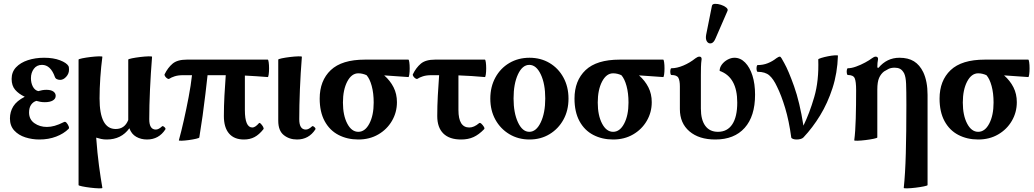

<svg xmlns="http://www.w3.org/2000/svg" viewBox="-20 -733 5517 1024"><path d="M190 11Q151 11 115 -0.5Q79 -12 56 -37Q33 -62 33 -101Q33 -137 51 -166Q69 -195 112 -217Q80 -232 61 -254Q42 -276 42 -312Q42 -349 65.5 -374Q89 -399 128.5 -412Q168 -425 215 -425Q265 -425 300 -411.5Q335 -398 345 -381Q347 -377 347.5 -372Q348 -367 348 -361Q348 -340 333 -323.5Q318 -307 301 -307Q292 -307 284 -310.5Q276 -314 273 -322Q250 -387 204 -387Q176 -387 160.5 -366Q145 -345 145 -316Q145 -291 155 -271.5Q165 -252 184 -247Q194 -250 205 -252Q216 -254 227 -254Q252 -254 264.5 -245Q277 -236 277 -222Q277 -206 261.5 -197Q246 -188 219 -188Q206 -188 195 -190Q184 -192 174 -195Q157 -190 146 -174.5Q135 -159 135 -133Q135 -96 163.5 -76Q192 -56 230 -56Q250 -56 271.5 -62Q293 -68 321 -82Q328 -86 335 -78Q342 -70 346 -60Q350 -50 346 -46Q320 -20 279.5 -4.5Q239 11 190 11Z M526 269Q526 272 507 271.5Q488 271 463 268Q438 265 418.5 261Q399 257 399 254V-415Q399 -418 418.5 -422Q438 -426 463 -429Q488 -432 507 -432.5Q526 -433 526 -430Q519 -378 515 -319Q511 -260 511 -208Q511 -45 597 -45Q645 -45 664 -93V-415Q664 -418 683.5 -422Q703 -426 728 -429Q753 -432 772 -432.5Q791 -433 791 -430Q784 -343 780 -256Q776 -169 776 -97Q776 -42 811 -42Q826 -42 844 -59Q848 -63 856.5 -55.5Q865 -48 862 -43Q827 11 764 11Q732 11 706.5 -3.5Q681 -18 670 -49Q627 11 549 11Q533 11 519 8Q505 5 493 1Q499 84 508 151Q517 218 526 269Z M934 15Q947 -32 960.5 -92Q974 -152 986 -215Q998 -278 1004 -332H956Q930 -332 911.5 -326Q893 -320 883 -313Q879 -310 872 -314.5Q865 -319 860.5 -326Q856 -333 858 -337Q875 -372 900.5 -393.5Q926 -415 976 -415H1408Q1411 -415 1413 -401Q1415 -387 1415 -368.5Q1415 -350 1413 -336Q1411 -322 1408 -322Q1377 -324 1346.5 -326.5Q1316 -329 1286 -330V-146Q1286 -53 1326 -53Q1341 -53 1361 -76Q1364 -80 1371 -73Q1378 -66 1383 -57Q1388 -48 1385 -44Q1362 -15 1337.5 -2Q1313 11 1281 11Q1229 11 1201.5 -21Q1174 -53 1174 -114Q1174 -168 1177 -223Q1180 -278 1184 -332H1087Q1082 -288 1075.5 -231.5Q1069 -175 1060.5 -115Q1052 -55 1043 0Q1043 3 1026 7Q1009 11 987 14Q965 17 949 17.5Q933 18 934 15Z M1564 11Q1523 11 1493.5 -12.5Q1464 -36 1464 -89V-415Q1464 -418 1483 -422Q1502 -426 1527 -429Q1552 -432 1571 -432.5Q1590 -433 1590 -430Q1583 -343 1579.5 -256Q1576 -169 1576 -97Q1576 -42 1611 -42Q1626 -42 1644 -59Q1648 -63 1656.5 -55.5Q1665 -48 1662 -43Q1627 11 1564 11Z M1891 11Q1832 11 1785 -13.5Q1738 -38 1711.5 -87Q1685 -136 1685 -207Q1685 -303 1744 -359Q1803 -415 1926 -415H2158Q2161 -415 2163 -401Q2165 -387 2165 -368.5Q2165 -350 2163 -336Q2161 -322 2158 -322Q2126 -324 2093.5 -326.5Q2061 -329 2029 -331Q2061 -303 2079 -267.5Q2097 -232 2097 -188Q2097 -134 2070.5 -88.5Q2044 -43 1997.5 -16Q1951 11 1891 11ZM1891 -30Q1927 -30 1950 -74Q1973 -118 1973 -186Q1973 -236 1962.5 -274.5Q1952 -313 1935 -332Q1913 -342 1891 -342Q1855 -342 1832 -298Q1809 -254 1809 -186Q1809 -118 1832 -74Q1855 -30 1891 -30Z M2439 11Q2377 11 2344.5 -21Q2312 -53 2312 -114Q2312 -168 2315 -223Q2318 -278 2322 -332H2280Q2254 -332 2235.5 -326Q2217 -320 2207 -313Q2203 -310 2196 -314.5Q2189 -319 2184.5 -326Q2180 -333 2182 -337Q2199 -372 2224.5 -393.5Q2250 -415 2300 -415H2566Q2569 -415 2571 -401Q2573 -387 2573 -368.5Q2573 -350 2571 -336Q2569 -322 2566 -322Q2530 -325 2495 -327.5Q2460 -330 2425 -331V-146Q2425 -53 2483 -53Q2508 -53 2535 -76Q2540 -80 2547.5 -73Q2555 -66 2560.5 -57Q2566 -48 2562 -44Q2534 -15 2505.5 -2Q2477 11 2439 11Z M2804 11Q2744 11 2696.5 -17.5Q2649 -46 2622 -95Q2595 -144 2595 -207Q2595 -270 2622 -319.5Q2649 -369 2696.5 -397Q2744 -425 2804 -425Q2864 -425 2911 -397Q2958 -369 2985 -319.5Q3012 -270 3012 -207Q3012 -144 2985 -95Q2958 -46 2911 -17.5Q2864 11 2804 11ZM2803 -30Q2840 -30 2864 -80.5Q2888 -131 2888 -208Q2888 -286 2864 -336.5Q2840 -387 2803 -387Q2766 -387 2742.5 -336.5Q2719 -286 2719 -208Q2719 -131 2742.5 -80.5Q2766 -30 2803 -30Z M3250 11Q3191 11 3144 -13.5Q3097 -38 3070.5 -87Q3044 -136 3044 -207Q3044 -303 3103 -359Q3162 -415 3285 -415H3517Q3520 -415 3522 -401Q3524 -387 3524 -368.5Q3524 -350 3522 -336Q3520 -322 3517 -322Q3485 -324 3452.5 -326.5Q3420 -329 3388 -331Q3420 -303 3438 -267.5Q3456 -232 3456 -188Q3456 -134 3429.5 -88.5Q3403 -43 3356.5 -16Q3310 11 3250 11ZM3250 -30Q3286 -30 3309 -74Q3332 -118 3332 -186Q3332 -236 3321.5 -274.5Q3311 -313 3294 -332Q3272 -342 3250 -342Q3214 -342 3191 -298Q3168 -254 3168 -186Q3168 -118 3191 -74Q3214 -30 3250 -30Z M3795 11Q3708 11 3657 -32.5Q3606 -76 3606 -151V-272Q3606 -303 3598 -318Q3590 -333 3561 -333Q3557 -333 3555.5 -342Q3554 -351 3555.5 -360Q3557 -369 3561 -369Q3590 -369 3624.5 -383.5Q3659 -398 3689 -422Q3701 -431 3710 -431Q3722 -431 3722 -418Q3719 -397 3718.5 -375.5Q3718 -354 3718 -333V-154Q3718 -94 3741.5 -62Q3765 -30 3809 -30Q3859 -30 3885.5 -70Q3912 -110 3912 -186Q3912 -322 3818 -355Q3818 -373 3830 -389Q3842 -405 3860.5 -415Q3879 -425 3897 -425Q3929 -425 3954 -399.5Q3979 -374 3993 -330Q4007 -286 4007 -228Q4007 -113 3951.5 -51Q3896 11 3795 11ZM3797 -530Q3787 -505 3773 -502Q3759 -499 3750.5 -511.5Q3742 -524 3746 -547L3777 -702Q3779 -712 3793.5 -712.5Q3808 -713 3825 -707.5Q3842 -702 3853 -693Q3864 -684 3860 -675Z M4228 11Q4218 11 4209.5 8Q4201 5 4200 0Q4188 -89 4167.5 -157Q4147 -225 4124 -271Q4105 -312 4083 -331Q4061 -350 4021 -350Q4017 -350 4015.5 -359Q4014 -368 4015.5 -377Q4017 -386 4021 -386Q4050 -386 4075 -396Q4100 -406 4120 -422Q4132 -431 4140 -431Q4145 -431 4163 -396Q4185 -357 4215 -273Q4245 -189 4265 -63Q4297 -128 4322.5 -215Q4348 -302 4344 -416Q4344 -419 4360 -424Q4376 -429 4396.5 -433Q4417 -437 4433 -438Q4449 -439 4449 -436Q4446 -343 4420 -263Q4394 -183 4354 -117.5Q4314 -52 4265 0Q4259 6 4249 8.5Q4239 11 4228 11Z M4800 269Q4808 195 4811 84.5Q4814 -26 4814 -173Q4814 -249 4812.5 -286Q4811 -323 4802 -342Q4792 -360 4780 -366Q4768 -372 4752 -372Q4732 -372 4719 -365.5Q4706 -359 4695 -352Q4678 -339 4668.5 -317.5Q4659 -296 4659 -255V0Q4659 3 4640 7Q4621 11 4596.5 14Q4572 17 4553.5 17.5Q4535 18 4536 15Q4542 -30 4544 -100.5Q4546 -171 4546 -252Q4546 -298 4538.5 -315.5Q4531 -333 4502 -333Q4498 -333 4496.5 -342Q4495 -351 4496.5 -360Q4498 -369 4502 -369Q4521 -369 4546 -378Q4571 -387 4594 -399.5Q4617 -412 4630 -422Q4642 -431 4650 -431Q4663 -431 4663 -418Q4659 -399 4659 -373L4665 -371Q4710 -425 4777 -425Q4824 -425 4854.5 -406Q4885 -387 4904 -348Q4927 -299 4927 -227V254Q4927 257 4907.5 261Q4888 265 4863 268Q4838 271 4819 271.5Q4800 272 4800 269Z M5197 11Q5138 11 5091 -13.5Q5044 -38 5017.5 -87Q4991 -136 4991 -207Q4991 -303 5050 -359Q5109 -415 5232 -415H5464Q5467 -415 5469 -401Q5471 -387 5471 -368.5Q5471 -350 5469 -336Q5467 -322 5464 -322Q5432 -324 5399.5 -326.5Q5367 -329 5335 -331Q5367 -303 5385 -267.5Q5403 -232 5403 -188Q5403 -134 5376.5 -88.5Q5350 -43 5303.5 -16Q5257 11 5197 11ZM5197 -30Q5233 -30 5256 -74Q5279 -118 5279 -186Q5279 -236 5268.5 -274.5Q5258 -313 5241 -332Q5219 -342 5197 -342Q5161 -342 5138 -298Q5115 -254 5115 -186Q5115 -118 5138 -74Q5161 -30 5197 -30Z"/></svg>

Font: Junicode
Style: Bold
Weight: 700
Designer: Peter S. Baker
Version: Version 2.100; ttfautohint (v1.8.4)